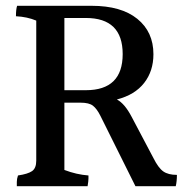

<svg xmlns="http://www.w3.org/2000/svg" viewBox="-20 -690 646 662"><path d="M202 -379H276Q403 -379 403 -503.5Q403 -628 276 -628H202ZM590 -87Q590 -65 586 -48H447L326 -291Q314 -315 300.5 -325.5Q287 -336 258 -336H202V-104Q244 -88 285 -85Q285 -82 285 -74Q285 -66 282 -48H38Q38 -53 38 -63Q38 -73 42 -85Q76 -90 90.5 -100Q105 -110 105 -136V-619Q74 -632 35 -634Q35 -658 39 -670H296Q398 -670 453.5 -625Q509 -580 509 -503Q509 -445 477 -404Q445 -363 383 -347Q410 -333 434 -287L509 -145Q526 -111 543 -99Q560 -87 590 -87Z"/></svg>

Font: Halant Medium
Style: Regular
Weight: 500
Designer: Hitesh Malaviya (Devanagari), Satya Rajpurohit (Latin)
Foundry: Indian Type Foundry
Version: Version 1.101;PS 1.0;hotconv 1.0.78;makeotf.lib2.5.61930; tt